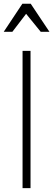

<svg xmlns="http://www.w3.org/2000/svg" viewBox="-46 -980 278 1000"><path d="M71.5 0V-715H113V0ZM-26.5 -814.5 70.5 -960.5H114L211.5 -814.5H166L90 -908L18.5 -814.5Z"/></svg>

Font: Russolo 10pt ExtraLight
Style: Regular
Weight: 200
Designer: Micah Stupak-Hahn
Version: Version 1.000